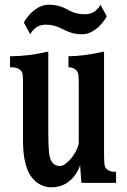

<svg xmlns="http://www.w3.org/2000/svg" viewBox="-20 -780 540 819"><path d="M81.5 -684.1Q101.6 -718.8 129.9 -739.3Q158.2 -759.8 185.5 -759.8Q211.4 -759.8 231.4 -754.4Q251.5 -749 277.8 -733.9Q305.2 -719.2 342.8 -719.2Q385.7 -719.2 408.7 -759.8L435.5 -710Q416 -675.8 387.7 -654.8Q359.4 -633.8 331.5 -633.8Q307.1 -633.8 287.4 -639.4Q267.6 -645 244.6 -657.2Q211.9 -674.8 174.8 -674.8Q131.8 -674.8 108.9 -633.8ZM186 -211.9Q186 -158.2 189 -130.9Q191.9 -104 200.2 -90.8Q212.9 -71.8 235.8 -71.8Q254.4 -71.8 280.8 -101.1Q292.5 -114.7 302 -131.8Q311.5 -148.9 315.9 -167V-426.8Q315.9 -445.8 314.7 -459Q313.5 -472.2 305.2 -480Q292 -493.2 272 -493.2V-540Q302.7 -540 342 -545.2Q381.3 -550.3 423.8 -560.1V-131.8Q423.8 -98.1 425.3 -82.5Q426.3 -67.4 433.6 -60.3Q440.9 -53.2 449.7 -50.3Q457 -46.9 475.1 -46.9V0H327.1L321.8 -75.2Q314.5 -52.7 298.6 -31Q282.7 -9.3 257.8 4.9Q231.9 19 196.8 19Q177.2 19 153.6 8.3Q129.9 -2.4 110.8 -29.8Q95.2 -53.2 86.7 -90.3Q78.1 -127.4 78.1 -182.1V-429.2Q78.1 -446.3 76.9 -459.5Q75.7 -472.7 67.9 -480Q61.5 -486.8 51.5 -490Q41.5 -493.2 22.9 -493.2V-540Q102.1 -540 186 -560.1Z"/></svg>

Font: BIZ UDMincho
Style: Bold
Weight: 700
Monospace: yes
Designer: TypeBank Co., Ltd.
Foundry: Morisawa Inc.
Version: Version 1.06